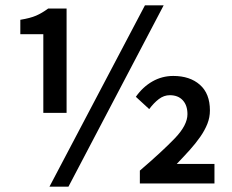

<svg xmlns="http://www.w3.org/2000/svg" viewBox="-20 -686 867 718"><path d="M142 -264V-558H56V-612Q93 -618 115 -627.5Q137 -637 160 -654H229V-264ZM165 12 522 -666H592L236 12ZM503 0V-48Q587 -120 634 -169Q681 -218 681 -259Q681 -292 663.5 -311Q646 -330 615 -330Q593 -330 574 -315.5Q555 -301 538 -278L488 -324Q514 -361 550 -381.5Q586 -402 628 -402Q690 -402 727.5 -369Q765 -336 765 -273Q765 -247 755.5 -223Q746 -199 729 -174.5Q712 -150 689.5 -125Q667 -100 641 -73H782V0Z"/></svg>

Font: TT Toshiba Sans Medium
Style: Regular
Weight: 500
Designer: Paul D. Hunt
Foundry: Toshiba Corporation
Version: Version 2.020;PS 2.000;hotconv 1.0.86;makeotf.lib2.5.63406